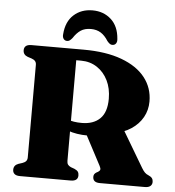

<svg xmlns="http://www.w3.org/2000/svg" viewBox="-60 -967 930 1022"><g transform="rotate(5 405.0 -456.0)"><path d="M737 -455.5Q737 -409.5 715.5 -371Q694 -332.5 654.2 -306.2Q614.5 -280 559 -270Q534 -265.5 513.5 -260Q493 -254.5 472.2 -250.5Q451.5 -246.5 425 -246.5Q394 -246.5 367.8 -250.8Q341.5 -255 319.8 -263Q298 -271 280.5 -281.5L282 -339.5Q295.5 -329.5 311.2 -323Q327 -316.5 345.8 -313.5Q364.5 -310.5 387.5 -310.5Q450 -310.5 485 -344.8Q520 -379 520 -451Q520 -506.5 499 -549Q478 -591.5 440.8 -616Q403.5 -640.5 355.5 -640.5H329.5V-103Q329.5 -90.5 334.5 -83.2Q339.5 -76 350.5 -71L370 -64Q384.5 -57.5 389.5 -50Q394.5 -42.5 394.5 -30.5Q394.5 0 355.5 0H85Q65 0 55.5 -8.2Q46 -16.5 46 -30.5Q46 -55 70.5 -64L92 -71Q105 -75.5 111.2 -83Q117.5 -90.5 117.5 -103V-597.5Q117.5 -609.5 111.2 -617Q105 -624.5 92 -629L70.5 -636Q46 -645 46 -669.5Q46 -684 55.5 -692Q65 -700 85 -700H363.5Q484 -700 567.5 -669Q651 -638 694 -583Q737 -528 737 -455.5ZM407 -272 613 -295 729 -99.5Q738 -84.5 746 -76.5Q754 -68.5 766.5 -63.5Q779.5 -58 785.2 -50.2Q791 -42.5 791 -30.5Q791 -16.5 781.2 -8.2Q771.5 0 751.5 0H511.5Q474 0 474 -30.5Q474 -38 477.2 -43.8Q480.5 -49.5 488.5 -54.5L497 -59Q506.5 -65 507.8 -71.8Q509 -78.5 502.5 -91ZM393 -813Q360.5 -813 339 -798.8Q317.5 -784.5 299.5 -756.5Q292.5 -748 286.2 -743.2Q280 -738.5 272 -738.5Q259.5 -738.5 252.8 -748Q246 -757.5 248 -773Q253 -840 293 -876.2Q333 -912.5 393 -912.5Q452.5 -912.5 492.5 -876.2Q532.5 -840 537.5 -773Q539.5 -757.5 532.8 -748Q526 -738.5 513 -738.5Q506 -738.5 499.5 -743.2Q493 -748 486 -756.5Q468 -785.5 445.8 -799.2Q423.5 -813 393 -813Z"/></g></svg>

Font: Fraunces ExtraBold
Style: Regular
Weight: 800
Version: Version 1.000;[b76b70a41]